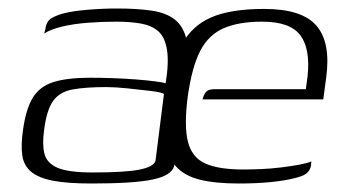

<svg xmlns="http://www.w3.org/2000/svg" viewBox="-20 -425 840 452"><path d="M195 7Q139 7 105 0.5Q71 -6 53.5 -20.5Q36 -35 32.5 -59Q29 -83 34 -118Q41 -169 57.5 -195.5Q74 -222 106.5 -232Q139 -242 192 -242Q217 -242 245.5 -241Q274 -240 300 -238Q326 -236 345 -233.5Q364 -231 370 -229Q378 -279 373 -308.5Q368 -338 352.5 -351.5Q337 -365 312 -369.5Q287 -374 254 -374Q221 -374 187.5 -371.5Q154 -369 126.5 -362.5Q99 -356 84 -346L87 -357Q89 -376 103.5 -383.5Q118 -391 132 -394Q151 -399 186 -402Q221 -405 256 -405Q303 -405 337 -400Q371 -395 391.5 -379Q412 -363 419.5 -330.5Q427 -298 419 -242L390 -34Q384 -12 340 -2.5Q296 7 195 7ZM198 -19Q274 -19 307.5 -25.5Q341 -32 346 -46L366 -204Q359 -208 334 -211Q309 -214 280 -217Q251 -220 230 -220Q182 -220 151.5 -214.5Q121 -209 105.5 -188Q90 -167 84 -120Q79 -86 84.5 -63.5Q90 -41 115.5 -30Q141 -19 198 -19ZM542 7Q487 7 450.5 -2Q414 -11 394 -33.5Q374 -56 369 -96Q364 -136 373 -198Q384 -274 407.5 -319Q431 -364 477 -384Q523 -404 602 -404Q691 -404 725 -364.5Q759 -325 748 -243L741 -191H457Q459 -201 464.5 -208Q470 -215 484 -215H700L704 -245Q711 -310 687 -342Q663 -374 597 -374Q542 -374 506.5 -358.5Q471 -343 451.5 -305.5Q432 -268 422 -198Q413 -128 422.5 -91Q432 -54 463.5 -40Q495 -26 552 -26Q572 -26 595.5 -27Q619 -28 643 -31Q667 -34 685.5 -37.5Q704 -41 713 -45L712 -35Q711 -27 704.5 -19.5Q698 -12 679 -7Q654 0 619 3.5Q584 7 542 7Z"/></svg>

Font: Genos Thin Light
Style: Italic
Weight: 300
Italic angle: -8°
Version: Version 1.010